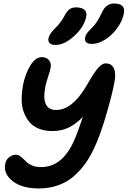

<svg xmlns="http://www.w3.org/2000/svg" viewBox="-20 -1063 727 1093"><path d="M503.9 -813Q481 -813 471.2 -822Q461.4 -831.1 463.9 -847.2Q466.8 -862.3 475.6 -874.5Q484.4 -886.7 502.9 -903.8Q522 -923.8 533.7 -942.4Q545.4 -960.9 561 -993.2Q583 -1043 629.9 -1043Q696.3 -1043 685.1 -985.8Q676.3 -941.9 646.2 -901.4Q616.2 -860.8 577.4 -836.9Q538.6 -813 503.9 -813ZM295.9 -807.1Q273.4 -807.1 262.9 -817.1Q252.4 -827.1 255.9 -845.2Q261.2 -870.6 293.9 -901.9Q328.6 -936.5 347.2 -973.1Q360.4 -999.5 375.5 -1010.3Q390.6 -1021 412.1 -1021Q445.3 -1021 460.9 -1007.1Q476.6 -993.2 470.2 -964.8Q457.5 -908.2 402.1 -857.7Q346.7 -807.1 295.9 -807.1ZM200.2 9.8Q105 9.8 51.8 -32.2Q-1.5 -74.2 9.8 -129.9Q14.2 -153.3 31.5 -167.7Q48.8 -182.1 70.8 -182.1Q83 -182.1 93.8 -174.8Q104.5 -167.5 114.3 -157.2Q124 -147 135.7 -136.7Q147.5 -126.5 167.5 -119.1Q187.5 -111.8 213.9 -111.8Q334.5 -111.8 400.9 -261.2Q418.9 -299.8 452.1 -397.9Q414.1 -358.4 372.6 -337.6Q331.1 -316.9 277.8 -316.9Q234.4 -316.9 200.9 -330.6Q167.5 -344.2 147.2 -368.4Q127 -392.6 115 -425.5Q103 -458.5 103.3 -497.1Q103.5 -535.6 110.8 -578.1Q124 -643.6 153.1 -690.7Q182.1 -737.8 217.8 -737.8Q244.6 -737.8 259 -720Q273.4 -702.1 268.1 -676.8Q265.6 -661.6 254.2 -627Q242.7 -592.3 238.8 -573.2Q211.4 -437 299.8 -437Q388.2 -437 465.8 -564Q470.2 -571.3 479.2 -586.7Q488.3 -602.1 492.7 -609.6Q497.1 -617.2 505.4 -630.1Q513.7 -643.1 518.6 -650.1Q523.4 -657.2 530.8 -667Q538.1 -676.8 543.7 -681.9Q549.3 -687 556.2 -692.4Q563 -697.8 569.3 -700Q575.7 -702.1 582 -702.1Q615.7 -702.1 628.7 -672.9Q641.6 -643.6 630.9 -591.8Q617.2 -520 584.2 -407.7Q551.3 -295.4 518.1 -224.1Q495.1 -173.8 467.5 -134.5Q439.9 -95.2 401.9 -61.3Q363.8 -27.3 312.5 -8.8Q261.2 9.8 200.2 9.8Z"/></svg>

Font: Shantell Sans Irregular Bouncy
Style: Italic
Weight: 600
Italic angle: -11.31°
Designer: Stephen Nixon, Anya Danilova, Shantell Martin
Foundry: Arrow Type
Version: Version 1.006;[9816181b4]